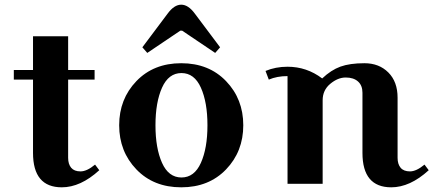

<svg xmlns="http://www.w3.org/2000/svg" viewBox="-20 -785 1851 820"><path d="M39 -445V-486H121V-630H271V-486H384V-445H271V-111Q271 -84 284 -68.5Q297 -53 324 -53Q351 -53 386 -82L404 -58Q324 15 244 15Q121 15 121 -132V-445Z M562.5 -61.5Q489 -138 489 -250Q489 -362 562.5 -438.5Q636 -515 754 -515Q872 -515 945.5 -438.5Q1019 -362 1019 -250Q1019 -138 945.5 -61.5Q872 15 754 15Q636 15 562.5 -61.5ZM672 -410.5Q644 -348 644 -250Q644 -152 672 -89.5Q700 -27 755 -27Q810 -27 838 -89.5Q866 -152 866 -250Q866 -348 838 -410.5Q810 -473 755 -473Q700 -473 672 -410.5ZM812 -727 920 -583 899 -559 758 -654H750L609 -559L588 -583L696 -727Q724 -765 754 -765Q784 -765 812 -727Z M1208 -500Q1290 -500 1356 -450Q1394 -486 1434 -500.5Q1474 -515 1536.5 -515Q1599 -515 1638.5 -475.5Q1678 -436 1678 -368V-111Q1678 -84 1691 -68.5Q1704 -53 1731 -53Q1758 -53 1793 -82L1811 -58Q1731 15 1651 15Q1528 15 1528 -132V-389Q1528 -420 1509 -437Q1490 -454 1456.5 -454Q1423 -454 1390.5 -427Q1358 -400 1358 -357V0H1208V-460Q1163 -460 1128 -445L1114 -482Q1157 -500 1208 -500Z"/></svg>

Font: Croissant One
Style: Regular
Weight: 400
Designer: Eduardo Rodriguez Tunni
Foundry: Eduardo Rodriguez Tunni
Version: Version 1.001